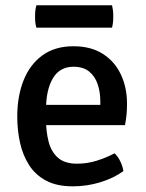

<svg xmlns="http://www.w3.org/2000/svg" viewBox="-20 -678 540 712"><path d="M108.5 -214V-289H352V-302Q352 -337 342 -366.2Q332 -395.5 310.2 -413Q288.5 -430.5 252.5 -430.5Q201.5 -430.5 176 -387.5Q150.5 -344.5 150.5 -269V-237.5Q150.5 -190.5 160.2 -152.8Q170 -115 195 -93Q220 -71 265.5 -71Q303.5 -71 338.5 -82Q373.5 -93 405 -109.5Q418 -97 426.8 -78.2Q435.5 -59.5 437.5 -43.5Q402 -17.5 352.2 -2.2Q302.5 13 250 13Q190.5 13 150.8 -8.2Q111 -29.5 87.8 -66Q64.5 -102.5 54.2 -149Q44 -195.5 44 -246Q44 -320.5 67.2 -379.5Q90.5 -438.5 137 -472.5Q183.5 -506.5 252.5 -506.5Q317.5 -506.5 361.8 -478Q406 -449.5 428.5 -401.2Q451 -353 451 -293.5Q451 -269.5 449.2 -252.2Q447.5 -235 443.5 -214ZM115 -575.5Q112 -585.5 111 -594.8Q110 -604 110 -616Q110 -628.5 111 -638Q112 -647.5 115 -658.5H395.5Q398 -647.5 399 -638.8Q400 -630 400 -616.5Q400 -604.5 399 -595Q398 -585.5 395.5 -575.5Z"/></svg>

Font: Signika Light
Style: Regular
Weight: 400
Version: Version 2.003;gftools[0.9.32]